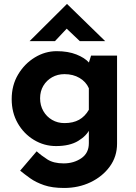

<svg xmlns="http://www.w3.org/2000/svg" viewBox="-20 -713 673 953"><path d="M298 220Q239 220 198.5 206Q158 192 130 172Q102 152 80 134L162 38Q185 59 215.5 78.5Q246 98 296 98Q346 98 383.5 72.5Q421 47 421 -2V-98L426 -73Q410 -39 368 -13.5Q326 12 258 12Q199 12 148.5 -18.5Q98 -49 68 -101.5Q38 -154 38 -221Q38 -290 70 -343.5Q102 -397 153 -428Q204 -459 261 -459Q318 -459 359.5 -442.5Q401 -426 422 -402L417 -389L432 -437H561V0Q561 64 525 113.5Q489 163 429.5 191.5Q370 220 298 220ZM179 -225Q179 -190 195 -162Q211 -134 238.5 -118Q266 -102 300 -102Q343 -102 372.5 -118.5Q402 -135 421 -168V-275Q407 -307 375 -326Q343 -345 300 -345Q266 -345 238.5 -329.5Q211 -314 195 -287Q179 -260 179 -225ZM376 -509 298 -583 332 -593 253 -509H127L312 -693H313L502 -509Z"/></svg>

Font: Reem Kufi Fun
Style: Regular
Weight: 400
Designer: Khaled Hosny
Version: Version 1.005